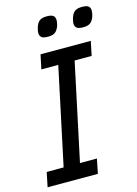

<svg xmlns="http://www.w3.org/2000/svg" viewBox="-133 -927 713 996"><g transform="rotate(-15 224.0 -429.0)"><path d="M265.1 0H-4.9L11.2 -78.1H102.1L212.9 -599.1H122.1L138.2 -675.8H408.2L392.1 -599.1H300.8L189.9 -78.1H280.8ZM264.6 -825.2Q264.6 -820.8 263.7 -814.7Q262.7 -808.6 261.2 -802.5Q259.8 -796.4 257.6 -791Q255.4 -785.6 253.4 -782.2Q245.1 -766.6 232.9 -760.3Q220.7 -753.9 199.2 -753.9Q173.8 -753.9 164.6 -762.5Q155.3 -771 155.3 -786.1Q155.3 -789.1 156 -794.2Q156.7 -799.3 158.2 -805.2Q159.7 -811 161.4 -816.9Q163.1 -822.8 165.5 -827.1Q172.4 -842.8 184.6 -850.3Q196.8 -857.9 220.2 -857.9Q245.1 -857.9 254.9 -849.9Q264.6 -841.8 264.6 -825.2ZM453.6 -825.2Q453.6 -820.8 452.6 -814.7Q451.7 -808.6 450.2 -802.5Q448.7 -796.4 446.5 -791Q444.3 -785.6 442.4 -782.2Q434.1 -766.6 421.9 -760.3Q409.7 -753.9 388.7 -753.9Q362.8 -753.9 353.5 -762.5Q344.2 -771 344.2 -786.1Q344.2 -789.1 345 -794.2Q345.7 -799.3 347.2 -805.2Q348.6 -811 350.3 -816.9Q352.1 -822.8 354.5 -827.1Q361.3 -842.8 373.8 -850.3Q386.2 -857.9 409.7 -857.9Q434.6 -857.9 444.1 -849.9Q453.6 -841.8 453.6 -825.2Z"/></g></svg>

Font: Lorenzo Sans
Style: Italic
Weight: 400
Italic angle: -12°
Foundry: Intel Corporation
Version: Version 1.00; ttfautohint (v1.5)